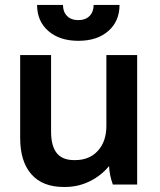

<svg xmlns="http://www.w3.org/2000/svg" viewBox="-20 -741 641 771"><path d="M128.9 -721.2H232.9Q232.9 -693.4 249.3 -676.8Q265.6 -660.2 294.9 -660.2Q323.2 -660.2 339.6 -676.8Q356 -693.4 356 -721.2H460Q460 -655.8 415 -616.5Q370.1 -577.1 294.9 -577.1Q219.2 -577.1 174.1 -616.5Q128.9 -655.8 128.9 -721.2ZM235.8 9.8Q150.9 9.8 106 -41.3Q61 -92.3 61 -187V-520H185.1V-212.9Q185.1 -155.3 207.5 -126.7Q230 -98.1 277.8 -98.1H282.2Q338.9 -98.1 373 -135.5Q407.2 -172.9 407.2 -235.8V-520H530.8V0H433.1Q419.4 -38.1 418 -74.2Q385.3 -34.7 339.4 -12.5Q293.5 9.8 241.2 9.8Z"/></svg>

Font: Fixel Text SemiBold
Style: Regular
Weight: 600
Width: 4
Designer: AlfaBravo + MacPaw
Foundry: Kyrylo Tkachov, Marchela Mozhyna, Serhii Makarenko, Maria Weinstein, Zakhar Kryvoshyya
Version: Version 1.211